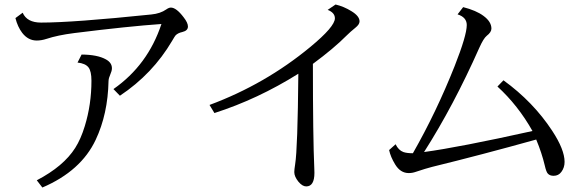

<svg xmlns="http://www.w3.org/2000/svg" viewBox="-20 -795 2610 856"><path d="M81.1 -738.3Q100.1 -694.3 163.1 -694.3Q305.7 -694.3 654.8 -730.5Q694.8 -734.4 721.2 -752.9Q732.9 -761.2 741.7 -761.2Q766.1 -761.2 798.8 -717.8Q817.9 -693.4 817.9 -676.8Q817.9 -658.2 793 -652.3Q772.9 -647.9 762.7 -637.2Q759.8 -634.3 747.6 -613.3Q660.6 -465.3 514.6 -368.2L485.8 -397.9Q639.2 -504.9 699.7 -688Q551.8 -677.7 310.5 -647.5Q237.3 -638.2 187 -621.6Q164.6 -614.3 143.6 -614.3Q105.5 -614.3 79.1 -648.4Q58.6 -675.3 48.8 -714.4ZM144 8.8Q263.7 -53.7 315.4 -135.7Q340.3 -174.8 357.9 -232.4Q387.7 -329.1 387.7 -435.1Q387.7 -477.5 374.5 -494.6Q360.8 -512.2 325.7 -516.1L343.8 -551.8Q414.6 -551.3 452.1 -530.3Q479 -515.6 479 -490.7Q479 -479 471.7 -462.9Q464.4 -446.8 463.9 -434.1Q460.9 -286.6 406.7 -171.9Q341.3 -32.7 168.9 41Z M914.1 -327.1Q1162.6 -419.4 1363.8 -585.9Q1473.1 -676.3 1473.1 -713.4Q1473.1 -738.3 1440.9 -751L1476.1 -774.9Q1513.2 -766.1 1546.9 -745.1Q1583 -723.1 1583 -699.7Q1583 -686 1564.5 -671.4Q1541.5 -652.8 1525.4 -636.7Q1468.3 -579.1 1375 -510.3Q1375 -182.6 1381.3 -42.5Q1381.8 -30.8 1381.8 -24.4Q1381.8 36.1 1345.2 36.1Q1328.1 36.1 1310.5 15.1Q1292 -7.8 1292 -27.8Q1292 -38.1 1295.9 -63Q1307.1 -131.8 1310.1 -466.3Q1129.4 -353 936 -291Z M1743.7 -151.9Q1756.8 -125 1778.3 -117.2Q1793.5 -111.8 1820.8 -111.8Q1925.8 -295.9 2006.8 -500Q2061 -637.2 2061 -683.6Q2061 -717.8 2020 -731L2044.9 -763.2Q2103 -748.5 2135.7 -724.1Q2170.9 -698.2 2170.9 -667.5Q2170.9 -651.4 2149.9 -635.3Q2135.7 -624 2116.7 -581.5Q2002 -323.2 1870.6 -117.2Q2026.4 -138.2 2354 -210.9Q2289.6 -325.2 2197.8 -409.2L2224.6 -437Q2357.4 -340.8 2441.9 -211.9Q2497.1 -127.9 2497.1 -73.2Q2497.1 -47.9 2482.9 -28.8Q2470.2 -11.2 2448.2 -11.2Q2431.6 -11.2 2422.9 -20.5Q2415.5 -27.3 2408.7 -57.6Q2395.5 -113.3 2370.6 -172.9Q2125 -104.5 1905.8 -50.8Q1880.4 -44.4 1833.5 -28.8Q1818.4 -23.4 1802.2 -23.4Q1765.1 -23.4 1741.7 -62Q1721.2 -95.7 1714.8 -126Z"/></svg>

Font: BIZ UDPMincho
Style: Regular
Weight: 400
Designer: TypeBank Co., Ltd.
Foundry: Morisawa Inc.
Version: Version 1.06